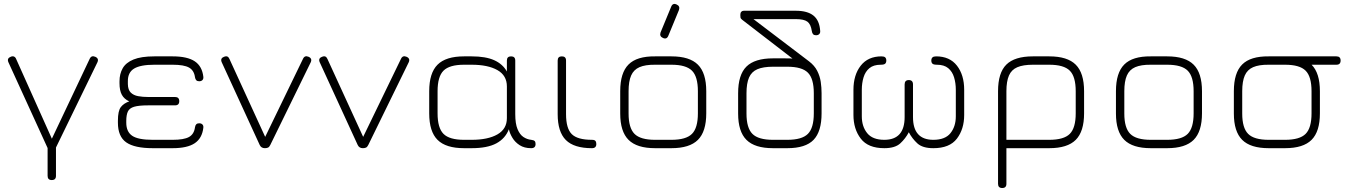

<svg xmlns="http://www.w3.org/2000/svg" viewBox="-20 -744 6791 964"><path d="M240 160Q219 160 219 139V-36H261V139Q261 160 240 160ZM223 8 22 -432Q14 -451.5 34 -459Q43 -463 50.2 -460Q57.5 -457 61 -448L255 -15H225L430 -448Q434.5 -458 441.5 -460.5Q448.5 -463 458 -459Q478 -450.5 469 -431L255 9Z M747 0Q655.5 0 613.8 -29.2Q572 -58.5 572 -128V-138Q572 -187.5 586.8 -206.5Q601.5 -225.5 629 -235Q603.5 -246.5 591.8 -268Q580 -289.5 580 -326V-336Q580 -373 596 -401.2Q612 -429.5 650.2 -445.2Q688.5 -461 755 -461H847Q920.5 -461 957.8 -436.2Q995 -411.5 1001 -358Q1002 -347.5 996.2 -341.8Q990.5 -336 980 -336Q970.5 -336 965.5 -341.2Q960.5 -346.5 959 -356Q954.5 -390.5 929 -404.8Q903.5 -419 847 -419H755Q685.5 -419 653.5 -399.8Q621.5 -380.5 622 -336V-322Q622.5 -293 636.5 -279.2Q650.5 -265.5 673.5 -261.2Q696.5 -257 724 -257H859Q880 -257 880 -236Q880 -215 859 -215H724Q677 -215 653.5 -208Q630 -201 622 -184Q614 -167 614 -137V-128Q614 -82.5 643.8 -62.2Q673.5 -42 747 -42H847Q903.5 -42 929 -56.2Q954.5 -70.5 959 -105Q960.5 -115 965.5 -120Q970.5 -125 980 -125Q990.5 -125 996.2 -119.2Q1002 -113.5 1001 -103Q995 -50 957.8 -25Q920.5 0 847 0Z M1337 -16Q1332 -5.5 1325.2 -2.8Q1318.5 0 1310 0Q1291.5 0 1284 -16L1093 -432Q1085 -451.5 1105 -459Q1124 -467 1132 -448L1326 -25H1296L1501 -448Q1505.5 -458 1512.5 -460.5Q1519.5 -463 1529 -459Q1549 -450.5 1540 -431Z M1829 -16Q1824 -5.5 1817.2 -2.8Q1810.5 0 1802 0Q1783.5 0 1776 -16L1585 -432Q1577 -451.5 1597 -459Q1616 -467 1624 -448L1818 -25H1788L1993 -448Q1997.5 -458 2004.5 -460.5Q2011.5 -463 2021 -459Q2041 -450.5 2032 -431Z M2135 -175V-286Q2135 -377.5 2176.8 -419.2Q2218.5 -461 2310 -461H2348Q2418.5 -461 2461.2 -441.8Q2504 -422.5 2525 -385V-440Q2525 -461 2546 -461Q2567 -461 2567 -440V-171Q2567 -123 2578.5 -95.5Q2590 -68 2608.2 -56Q2626.5 -44 2647 -42Q2660 -40.5 2664.5 -35.8Q2669 -31 2669 -21Q2669 0 2647 0Q2612.5 0 2589.2 -15Q2566 -30 2552.8 -52Q2539.5 -74 2535 -95Q2517 -48.5 2472 -24.2Q2427 0 2348 0H2310Q2218.5 0 2176.8 -41.8Q2135 -83.5 2135 -175ZM2177 -175Q2177 -101.5 2206.8 -71.8Q2236.5 -42 2310 -42H2348Q2430 -42 2477.5 -69.2Q2525 -96.5 2525 -151V-310Q2525 -365 2477.5 -392Q2430 -419 2348 -419H2310Q2236.5 -419 2206.8 -389.2Q2177 -359.5 2177 -286Z M2952 0Q2862 0 2821 -41Q2780 -82 2780 -171V-440Q2780 -461 2801 -461Q2822 -461 2822 -440V-171Q2822 -99 2850.8 -70.5Q2879.5 -42 2952 -42Q2965 -42 2969.5 -36.5Q2974 -31 2974 -21Q2974 0 2952 0Z M3308.5 -553.5Q3290 -561.5 3296.5 -581L3349.5 -709.5Q3357.5 -730.5 3377 -721.5Q3395.5 -713.5 3389 -694L3336 -565.5Q3328 -544.5 3308.5 -553.5ZM3269 0Q3177.5 0 3135.8 -41.8Q3094 -83.5 3094 -174V-286Q3094 -378.5 3135.8 -420.2Q3177.5 -462 3269 -461H3351Q3442.5 -461 3484.2 -419.2Q3526 -377.5 3526 -286V-175Q3526 -83.5 3484.2 -41.8Q3442.5 0 3351 0ZM3136 -174Q3136 -101.5 3165.8 -71.8Q3195.5 -42 3269 -42H3351Q3424.5 -42 3454.2 -71.8Q3484 -101.5 3484 -175V-286Q3484 -359.5 3454.2 -389.2Q3424.5 -419 3351 -419H3269Q3220 -419.5 3190.8 -406.8Q3161.5 -394 3148.8 -364.8Q3136 -335.5 3136 -286Z M3861 0Q3769.5 0 3727.8 -41.8Q3686 -83.5 3686 -174V-276Q3686 -368.5 3727.8 -409.8Q3769.5 -451 3861 -451Q3897 -451 3916.8 -451Q3936.5 -451 3945.5 -450.8Q3954.5 -450.5 3959 -450L3706 -645Q3698.5 -650.5 3697.8 -656.5Q3697 -662.5 3697 -669Q3697 -679.5 3701.8 -684.8Q3706.5 -690 3714 -690H3976Q4034 -690 4064.2 -665.8Q4094.5 -641.5 4098 -589Q4099 -578.5 4093.2 -572.8Q4087.5 -567 4077 -567Q4067.5 -567 4062.5 -572.2Q4057.5 -577.5 4056 -588Q4051 -622.5 4033.8 -635.2Q4016.5 -648 3976 -648H3763L4042 -436Q4069.5 -415 4083 -388.5Q4096.5 -362 4100.8 -333.2Q4105 -304.5 4105 -276V-175Q4105 -83.5 4064.8 -41.8Q4024.5 0 3933 0ZM3861 -42H3933Q4006.5 -42 4036.2 -71.8Q4066 -101.5 4066 -175V-276Q4066 -349.5 4036.2 -379.2Q4006.5 -409 3933 -409H3861Q3812 -409 3782.8 -396.5Q3753.5 -384 3740.8 -354.8Q3728 -325.5 3728 -276V-174Q3728 -101.5 3757.8 -71.8Q3787.5 -42 3861 -42Z M4265 -167V-293Q4265 -367.5 4301.5 -414.2Q4338 -461 4406 -461Q4419 -461 4424.5 -455.8Q4430 -450.5 4430 -440Q4430 -429.5 4424.2 -424.2Q4418.5 -419 4402 -419Q4366 -419 4345.2 -401.8Q4324.5 -384.5 4315.8 -355.8Q4307 -327 4307 -293V-160Q4307 -109 4334 -75.5Q4361 -42 4420 -42Q4522 -42 4522 -156V-320Q4522 -342 4543 -342Q4564 -342 4564 -320V-156Q4564 -42 4666 -42Q4725.5 -42 4752.2 -75.5Q4779 -109 4779 -160V-293Q4779 -327 4770.2 -355.8Q4761.5 -384.5 4740.8 -401.8Q4720 -419 4684 -419Q4667.5 -419 4661.8 -424.2Q4656 -429.5 4656 -440Q4656 -450.5 4661.8 -455.8Q4667.5 -461 4680 -461Q4748.5 -461 4784.8 -414.2Q4821 -367.5 4821 -293V-167Q4821 -96 4784.5 -48Q4748 0 4666 0Q4612 0 4585.8 -24.2Q4559.5 -48.5 4543 -80Q4526.5 -48.5 4500.2 -24.2Q4474 0 4420 0Q4338.5 0 4301.8 -48Q4265 -96 4265 -167Z M4991 179V-286Q4991 -378.5 5032.8 -419.8Q5074.5 -461 5166 -461H5248Q5339.5 -461 5381.2 -419.2Q5423 -377.5 5423 -286V-175Q5423 -83.5 5381.2 -41.8Q5339.5 0 5248 0H5033V179Q5033 200 5012 200Q4991 200 4991 179ZM5033 -42H5248Q5321.5 -42 5351.2 -71.8Q5381 -101.5 5381 -175V-286Q5381 -359.5 5351.2 -389.2Q5321.5 -419 5248 -419H5166Q5117 -419 5087.8 -406.5Q5058.5 -394 5045.8 -364.8Q5033 -335.5 5033 -286Z M5758 0Q5666.5 0 5624.8 -41.8Q5583 -83.5 5583 -174V-286Q5583 -378.5 5624.8 -420.2Q5666.5 -462 5758 -461H5840Q5931.5 -461 5973.2 -419.2Q6015 -377.5 6015 -286V-175Q6015 -83.5 5973.2 -41.8Q5931.5 0 5840 0ZM5625 -174Q5625 -101.5 5654.8 -71.8Q5684.5 -42 5758 -42H5840Q5913.5 -42 5943.2 -71.8Q5973 -101.5 5973 -175V-286Q5973 -359.5 5943.2 -389.2Q5913.5 -419 5840 -419H5758Q5709 -419.5 5679.8 -406.8Q5650.5 -394 5637.8 -364.8Q5625 -335.5 5625 -286Z M6396 -419Q6375 -419 6375 -440Q6375 -461 6396 -461H6690Q6711 -461 6711 -440Q6711 -419 6690 -419ZM6350 0Q6258.5 0 6216.8 -41.8Q6175 -83.5 6175 -174V-286Q6175 -378.5 6216.8 -420.2Q6258.5 -462 6350 -461H6432Q6523.5 -461 6565.2 -419.2Q6607 -377.5 6607 -286V-175Q6607 -83.5 6565.2 -41.8Q6523.5 0 6432 0ZM6217 -174Q6217 -101.5 6246.8 -71.8Q6276.5 -42 6350 -42H6432Q6505.5 -42 6535.2 -71.8Q6565 -101.5 6565 -175V-286Q6565 -359.5 6535.2 -389.2Q6505.5 -419 6432 -419H6350Q6301 -419.5 6271.8 -406.8Q6242.5 -394 6229.8 -364.8Q6217 -335.5 6217 -286Z"/></svg>

Font: Jura Light Light
Style: Regular
Weight: 300
Version: Version 5.106